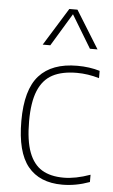

<svg xmlns="http://www.w3.org/2000/svg" viewBox="-56 -846 526 893"><g transform="rotate(5 206.5 -399.5)"><path d="M54 -270Q54 -416 113.5 -482Q173 -548 291.5 -548Q348.5 -548 396.5 -533.5V-499.5Q343.5 -515 292.5 -515Q223 -515 178.8 -491.5Q134.5 -468 112.2 -414.5Q90 -361 90 -272Q90 -181.5 110.5 -127Q131 -72.5 171 -48.2Q211 -24 272.5 -24Q328 -24 396.5 -48.5V-14.5Q332.5 9 269 9Q163 9 108.5 -57.8Q54 -124.5 54 -270ZM378 -632H342.5L250 -785L157.5 -632H122L231 -808H269Z"/></g></svg>

Font: Encode Sans Thin
Style: Regular
Weight: 250
Designer: Multiple Designers
Foundry: Impallari Type
Version: Version 2.000